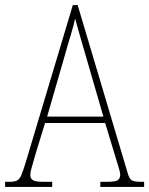

<svg xmlns="http://www.w3.org/2000/svg" viewBox="-23 -734 586 754"><path d="M-3 0V-20H15Q33 -20 43.5 -25Q54 -30 60.5 -45.5Q67 -61 77 -93L263 -714H282L477 -59Q484 -33 493.5 -26.5Q503 -20 531 -20H543V0H371V-20H396Q430 -20 439.5 -26.5Q449 -33 449 -48Q449 -58 441.5 -81.5Q434 -105 429 -122L390 -251H154L118 -134Q115 -122 109.5 -104.5Q104 -87 100 -71Q96 -55 96 -47Q96 -33 106 -26.5Q116 -20 150 -20H182V0ZM162 -276H383L319 -497Q304 -549 291.5 -591.5Q279 -634 272 -661Q267 -636 254 -593.5Q241 -551 230 -511Z"/></svg>

Font: Noto Serif Armenian Condensed Thin
Style: Regular
Weight: 100
Width: 3
Designer: Monotype Design Team
Foundry: Monotype Imaging Inc.
Version: Version 2.008; ttfautohint (v1.8.4.7-5d5b)